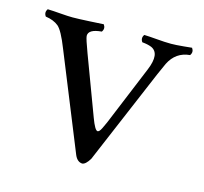

<svg xmlns="http://www.w3.org/2000/svg" viewBox="-71 -493 618 582"><g transform="rotate(15 237.5 -201.5)"><path d="M314 -391.1Q305.7 -402.8 314 -414.1Q329.6 -413.6 353 -411.6Q380.4 -409.2 398.9 -409.2Q413.6 -409.2 438.5 -411.6Q455.6 -413.6 463.9 -414.1Q472.2 -402.3 463.9 -391.1Q419.9 -387.2 399.4 -346.2Q396 -339.4 382.8 -309.1L255.9 -9.8Q243.7 10.3 232.9 11.2Q217.3 10.3 209 -8.8L86.9 -310.1Q66.4 -362.3 51.8 -374.5Q36.1 -387.2 11.2 -390.6Q2.9 -402.3 11.2 -413.6Q28.3 -413.1 52.5 -411.1Q76.7 -409.2 89.8 -409.2Q106.9 -409.2 142.1 -411.1Q171.4 -413.1 187 -413.6Q195.3 -401.9 187 -390.6Q145.5 -387.2 146 -366.2Q146.5 -357.4 162.1 -315.9L231 -131.8Q244.1 -96.7 252 -95.7Q257.8 -94.7 264.6 -108.9Q268.6 -117.2 273.9 -128.9L351.1 -315.9Q374 -371.1 343.3 -384.8Q331.5 -389.6 314 -391.1Z"/></g></svg>

Font: Linux Libertine Display O
Style: Regular
Weight: 400
Designer: Philipp H. Poll
Foundry: Philipp H. Poll
Version: Version 5.0.9